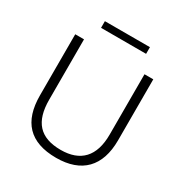

<svg xmlns="http://www.w3.org/2000/svg" viewBox="-197 -1015 1120 1174"><g transform="rotate(30 363.0 -428.5)"><path d="M364 8C543 8 639 -90 639 -274V-705H577V-279C577 -125 503 -48 364 -48C216 -48 150 -125 150 -279V-705H88V-274C88 -90 176 8 364 8ZM205 -818H523V-865H205Z"/></g></svg>

Font: Poppy and Pepper Light
Style: Regular
Weight: 300
Designer: Thy Ha
Foundry: Thy Ha
Version: Version 0.001;Glyphs 3.2 (3227)